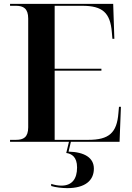

<svg xmlns="http://www.w3.org/2000/svg" viewBox="-20 -734 682 994"><path d="M32 0H337L323 58C351 62 379 78 379 133C379 193 352 227 298 227C281 227 264 224 245 218V229C267 236 302 240 328 240C420 240 466 201 466 139C466 83 418 53 335 51L347 0H599L606 -181H596L593 -148C585 -46 544 -10 437 -10H263V-368H505V-378H263V-704H406C511 -704 551 -668 559 -567L562 -533H572L566 -714H32V-704H63C101 -704 126 -690 126 -638V-75C126 -23 101 -10 63 -10H32Z"/></svg>

Font: Noto Serif Display SemiBold
Style: Regular
Weight: 600
Designer: Monotype Design Team
Foundry: Monotype Imaging Inc.
Version: Version 2.009